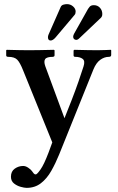

<svg xmlns="http://www.w3.org/2000/svg" viewBox="-20 -677 573 929"><path d="M346 -621Q346 -611 341 -605L249 -496Q236 -481 225 -481Q212 -481 212 -497Q212 -503 215 -510L274 -644Q278 -652 287 -654.5Q296 -657 304 -657Q321 -657 333.5 -646Q346 -635 346 -621ZM475 -609Q475 -600 471.5 -595Q468 -590 462 -585L364 -492Q356 -484 349 -484Q343 -484 338.5 -488Q334 -492 334 -499Q334 -505 338 -513L406 -634Q407 -636 413.5 -644Q420 -652 434 -652Q452 -652 463.5 -639.5Q475 -627 475 -609ZM432 -341 266 71Q249 113 228 150Q207 187 178 209.5Q149 232 109 232Q98 232 80 227Q62 222 47.5 210.5Q33 199 33 178Q33 152 51.5 139Q70 126 92 126Q104 126 116.5 134.5Q129 143 134 150Q139 157 143 162Q147 167 153 167Q159 167 176 143Q193 119 215 61L233 12L92 -336Q77 -374 63.5 -388Q50 -402 20 -402Q10 -402 10 -409V-434L13 -436Q13 -436 31 -435.5Q49 -435 73.5 -434.5Q98 -434 119 -434Q143 -434 171 -434.5Q199 -435 219.5 -435.5Q240 -436 240 -436L244 -434V-410Q244 -405 241 -403.5Q238 -402 236 -402Q206 -402 198.5 -391Q191 -380 199 -357L292 -105Q309 -147 327 -193.5Q345 -240 360 -283Q375 -326 384 -355Q393 -382 380 -392Q367 -402 344 -402Q336 -402 336 -409V-433L340 -436Q340 -436 359 -435.5Q378 -435 404 -434.5Q430 -434 452 -434Q471 -434 493.5 -435Q516 -436 516 -436L518 -434V-411Q518 -402 507 -402Q485 -402 465 -387.5Q445 -373 432 -341Z"/></svg>

Font: Libertinus Serif SemiBold
Style: Regular
Weight: 600
Designer: Philipp H. Poll, Khaled Hosny
Foundry: Caleb Maclennan
Version: Version 7.051;RELEASE